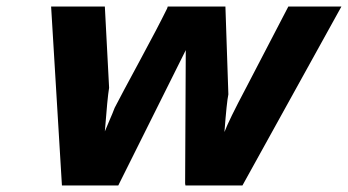

<svg xmlns="http://www.w3.org/2000/svg" viewBox="-20 -566 1062 586"><path d="M546 0 545 -6Q547 -347 547 -413L341 0H169L136 -546H300L313 -298Q308 -269 300 -165Q303 -173 313.5 -197Q324 -221 330 -237Q350 -276 406 -379.5Q462 -483 490 -540L492 -546H668L677 -278Q672 -255 665 -163Q678 -198 731 -298L860 -546H1022L720 0Z"/></svg>

Font: Passageway
Style: BdIt
Weight: 700
Foundry: Ascender Corporation
Version: Version 1.11